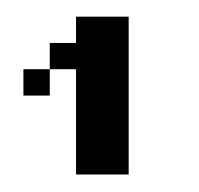

<svg xmlns="http://www.w3.org/2000/svg" viewBox="-20 -676 236 228"><path d="M7.8 -562.5V-593.8H39.1V-562.5ZM70.3 -468.8V-593.8H39.1V-625H70.3V-656.2H132.8V-468.8Z"/></svg>

Font: Terminal Grotesque
Style: Regular
Weight: 400
Designer: Raphaël Bastide
Foundry: http://raphaelbastide.com
Version: Version 1.0